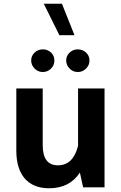

<svg xmlns="http://www.w3.org/2000/svg" viewBox="-20 -1009 654 1034"><path d="M313.5 -988.8H215.8L299.8 -819.3H381.3ZM67.9 -197.3C67.9 -67.9 130.4 4.9 244.1 4.9C318.4 4.9 373.5 -23.4 410.2 -79.6L427.7 0H543V-532.7H400.4V-223.6C382.8 -153.8 346.7 -118.7 292 -118.7C237.3 -118.7 210 -154.8 210 -227.5V-532.7H67.9ZM147.9 -683.1C147.9 -666 154.3 -651.9 166.5 -639.6C178.7 -627.4 193.4 -621.1 210.4 -621.1C227.5 -621.1 242.7 -627.4 254.9 -639.6C267.1 -651.9 272.9 -666 272.9 -683.1C272.9 -700.2 267.1 -714.4 254.9 -726.1C242.7 -737.3 227.5 -743.2 210.4 -743.2C193.4 -743.2 178.7 -737.3 166.5 -726.1C154.3 -714.4 147.9 -700.2 147.9 -683.1ZM336.4 -683.1C336.4 -666 342.8 -651.9 355 -639.6C367.2 -627.4 381.8 -621.1 398.9 -621.1C416 -621.1 431.2 -627.4 443.4 -639.6C455.6 -651.9 461.9 -666 461.9 -683.1C461.9 -700.2 455.6 -714.4 443.4 -726.1C431.2 -737.3 416 -743.2 398.9 -743.2C381.8 -743.2 367.2 -737.3 355 -726.1C342.8 -714.4 336.4 -700.2 336.4 -683.1Z"/></svg>

Font: Estedad Bold
Style: Regular
Weight: 700
Designer: Amin Abedi
Version: Version 7.3